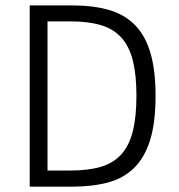

<svg xmlns="http://www.w3.org/2000/svg" viewBox="-20 -696 666 716"><path d="M560.1 -337.9Q560.1 -238.8 539.8 -173.6Q519.5 -108.4 480.2 -69.8Q440.9 -31.2 383.1 -15.6Q325.2 0 250 0H90.8V-675.8H249Q328.6 -675.8 387 -658.7Q445.3 -641.6 483.9 -602.1Q522.5 -562.5 541.3 -497.8Q560.1 -433.1 560.1 -337.9ZM488.8 -338.9Q488.8 -415.5 475.8 -468.5Q462.9 -521.5 433.8 -554.4Q404.8 -587.4 357.9 -601.8Q311 -616.2 243.2 -616.2H157.2V-60.1H243.2Q309.6 -60.1 356.4 -74Q403.3 -87.9 432.6 -120.6Q461.9 -153.3 475.3 -206.8Q488.8 -260.3 488.8 -338.9Z"/></svg>

Font: Clear Sans Light
Style: Regular
Weight: 300
Foundry: Intel Corporation
Version: Version 1.00